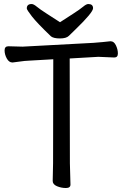

<svg xmlns="http://www.w3.org/2000/svg" viewBox="-20 -922 617 959"><path d="M279.8 -811Q312 -832 345.5 -853.5Q378.9 -875 395 -888.4Q411.1 -901.9 420.9 -901.9Q444.8 -901.9 444.8 -880.9Q444.8 -859.9 356.9 -774.9Q336.9 -755.9 324 -742.9Q311 -730 279.5 -730Q248 -730 234.9 -740.2Q165 -807.1 139.4 -840.1Q113.8 -873 113.8 -879.9Q113.8 -901.9 138.2 -901.9Q147.9 -901.9 164.1 -888.4Q180.2 -875 213.9 -853.5Q247.6 -832 279.8 -811ZM243.2 -18.1 245.1 -106.9 246.1 -626 126 -619.1Q102.1 -618.2 78.6 -614.5Q55.2 -610.8 43 -609.9H42Q24.9 -609.9 13.9 -629.9Q2.9 -649.9 2.9 -670.4Q2.9 -690.9 22 -690.9L92.8 -689L446.8 -708Q468.8 -710 492.9 -711.9Q517.1 -713.9 529.8 -715.8H533.2Q549.3 -715.8 559.1 -695.3Q568.8 -674.8 568.8 -654.8Q568.8 -634.8 550.8 -634.8L471.2 -638.2L328.1 -629.9L329.1 -106L332 0Q332 17.1 309.1 17.1Q286.1 17.1 264.6 8.1Q243.2 -1 243.2 -18.1Z"/></svg>

Font: LXGW WenKai Screen R
Style: Regular
Weight: 400
Designer: Fontworks Inc.
Version: Version 1.235;May 31, 2022